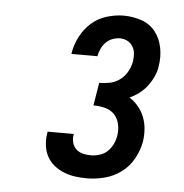

<svg xmlns="http://www.w3.org/2000/svg" viewBox="-44 -885 587 611"><g transform="rotate(5 250.0 -580.0)"><path d="M256 -317Q236 -317 217.5 -319.5Q199 -322 181.5 -329Q164 -336 150 -347.5Q136 -359 127.5 -374.5Q119 -390 116.5 -409Q114 -428 117 -447L118 -454H202L201 -451Q199 -438 202.5 -425.5Q206 -413 215 -405Q224 -397 236 -394Q248 -391 262 -391Q275 -391 289.5 -395.5Q304 -400 314.5 -410Q325 -420 331.5 -433.5Q338 -447 340 -461Q343 -479 339 -497.5Q335 -516 323 -528.5Q311 -541 293 -545.5Q275 -550 256 -550L268 -623Q285 -623 302 -626.5Q319 -630 333.5 -640.5Q348 -651 357 -667Q366 -683 369 -700Q371 -713 370 -725.5Q369 -738 362.5 -748.5Q356 -759 345 -764.5Q334 -770 321 -770Q310 -770 298 -765.5Q286 -761 277 -752Q268 -743 262.5 -731Q257 -719 255 -707H172V-708Q176 -735 189 -761Q202 -787 223.5 -806.5Q245 -826 273 -834.5Q301 -843 327 -843Q357 -843 384.5 -833.5Q412 -824 429 -802Q446 -780 451.5 -751Q457 -722 452 -692Q450 -676 442.5 -659.5Q435 -643 424 -628.5Q413 -614 398.5 -603Q384 -592 368 -585Q384 -575 396.5 -560Q409 -545 416 -527Q423 -509 424.5 -489Q426 -469 423 -449Q418 -421 403.5 -394.5Q389 -368 365 -350Q341 -332 312 -324.5Q283 -317 256 -317Z"/></g></svg>

Font: Iosevka Semibold
Style: Italic
Weight: 600
Italic angle: -9°
Monospace: yes
Designer: Belleve Invis
Foundry: Belleve Invis
Version: Version 32.5.0; ttfautohint (v1.8.4)